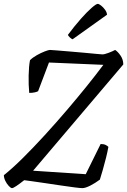

<svg xmlns="http://www.w3.org/2000/svg" viewBox="-30 -972 657 992"><path d="M32 0Q26 0 15.5 -11Q5 -22 -2.5 -37.5Q-10 -53 -10 -67Q33 -101 87.5 -155Q142 -209 201 -273.5Q260 -338 318 -406Q370 -467 418 -526.5Q466 -586 504 -637L223 -649L167 -501Q163 -498 150.5 -495Q138 -492 121 -492Q117 -533 118 -582Q119 -631 125 -661Q139 -675 160.5 -687Q182 -699 201.5 -706.5Q221 -714 228 -714Q235 -714 263.5 -711.5Q292 -709 330 -706Q368 -703 405 -699.5Q442 -696 468.5 -693.5Q495 -691 499 -691Q510 -691 531 -699Q552 -707 565 -714Q579 -705 593 -684.5Q607 -664 607 -639L141 -90L413 -72L490 -228Q506 -228 516 -223Q526 -218 530 -213Q526 -190 518 -157.5Q510 -125 501 -94Q492 -63 486 -44Q462 -26 436.5 -13Q411 0 395 0Q385 0 354 -4Q323 -8 282.5 -14Q242 -20 202 -26Q162 -32 132.5 -36Q103 -40 95 -41Q71 -22 54.5 -11Q38 0 32 0ZM345 -769Q339 -771 330.5 -779Q322 -787 321 -792Q356 -839 388 -875Q420 -911 443.5 -931.5Q467 -952 475 -952Q481 -952 492 -943.5Q503 -935 512.5 -922Q522 -909 523 -896Z"/></svg>

Font: Texturina 72pt 72pt Regular
Style: Italic
Weight: 400
Italic angle: -11°
Designer: Guillermo Torres Carreño
Foundry: Omnibus-Type
Version: Version 1.002; ttfautohint (v1.8.3)